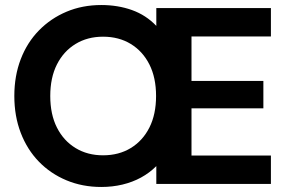

<svg xmlns="http://www.w3.org/2000/svg" viewBox="-20 -732 1133 764"><path d="M383 12Q308 12 244.5 -14.5Q181 -41 134.5 -89Q88 -137 62.5 -203.5Q37 -270 37 -350Q37 -430 62.5 -496.5Q88 -563 135 -611Q182 -659 245 -685.5Q308 -712 383 -712Q449 -712 505 -692Q561 -672 602 -629V-700H1058V-587H742V-410H1028V-301H742V-113H1058V0H602V-71Q575 -44 541 -25.5Q507 -7 467 2.5Q427 12 383 12ZM390 -114Q453 -114 500.5 -143Q548 -172 574.5 -224.5Q601 -277 601 -350Q601 -423 574.5 -475.5Q548 -528 500.5 -557Q453 -586 390 -586Q328 -586 280.5 -557Q233 -528 206.5 -475.5Q180 -423 180 -350Q180 -277 206.5 -224.5Q233 -172 280.5 -143Q328 -114 390 -114Z"/></svg>

Font: DM Sans 9pt 36pt ExtraBold
Style: Regular
Weight: 800
Version: Version 4.004;gftools[0.9.30]